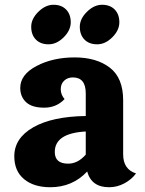

<svg xmlns="http://www.w3.org/2000/svg" viewBox="-20 -775 609 806"><path d="M481 -681.5Q481 -648 451.5 -618.5Q422 -589 388 -589Q354 -589 334.5 -609Q315 -629 315 -662.5Q315 -696 345 -725.5Q375 -755 408.5 -755Q442 -755 461.5 -735Q481 -715 481 -681.5ZM277 -681.5Q277 -648 247.5 -618.5Q218 -589 184 -589Q150 -589 130.5 -609Q111 -629 111 -662.5Q111 -696 141 -725.5Q171 -755 204.5 -755Q238 -755 257.5 -735Q277 -715 277 -681.5ZM210 -137Q210 -88 266 -88Q307 -88 340 -126V-223Q210 -216 210 -137ZM497 -354V-127Q497 -64 551 -47Q533 -22 502.5 -5.5Q472 11 438 11Q364 11 346 -55Q284 11 191 11Q122 11 81 -23Q40 -57 40 -119Q40 -195 119.5 -240.5Q199 -286 340 -288V-383Q340 -450 286 -450Q264 -450 249.5 -436.5Q235 -423 235 -400.5Q235 -378 251 -359Q217 -323 165.5 -323Q114 -323 89.5 -346Q65 -369 65 -406Q65 -462 133.5 -498Q202 -534 293.5 -534Q385 -534 441 -491Q497 -448 497 -354Z"/></svg>

Font: Laila
Style: Bold
Weight: 700
Designer: Hitesh Malaviya
Foundry: Indian Type Foundry
Version: Version 1.302;PS 1.0;hotconv 1.0.78;makeotf.lib2.5.61930; tt